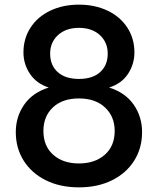

<svg xmlns="http://www.w3.org/2000/svg" viewBox="-20 -795 680 827"><path d="M48 -226Q48 -292 84 -344Q120 -396 190 -418Q137 -435 109 -477Q81 -519 81 -569Q81 -629 111.5 -676Q142 -723 196.5 -749Q251 -775 320 -775Q389 -775 443.5 -749Q498 -723 528.5 -676Q559 -629 559 -569Q559 -519 531.5 -477Q504 -435 450 -418Q520 -396 556 -344Q592 -292 592 -226Q592 -157 558 -103Q524 -49 462.5 -18.5Q401 12 320 12Q239 12 177.5 -18.5Q116 -49 82 -103Q48 -157 48 -226ZM444 -564Q444 -613 410 -644Q376 -675 320 -675Q264 -675 230 -644Q196 -613 196 -564Q196 -514 228.5 -484.5Q261 -455 320 -455Q379 -455 411.5 -484.5Q444 -514 444 -564ZM474 -231Q474 -293 432.5 -332Q391 -371 320 -371Q249 -371 208 -332.5Q167 -294 167 -231Q167 -166 209 -128.5Q251 -91 320 -91Q389 -91 431.5 -128.5Q474 -166 474 -231Z"/></svg>

Font: Open Sauce One Medium
Style: Regular
Weight: 500
Designer: Alfredo Marco Pradil
Foundry: Creative Sauce Fz LLC
Version: Version 1.477